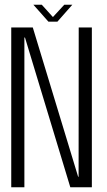

<svg xmlns="http://www.w3.org/2000/svg" viewBox="-20 -791 452 811"><path d="M27.5 0H83V-632.5H85.5L277 0H368V-675H312.5L312 -44.5H310L118.5 -675H27.5ZM184.5 -699.5H222.5L285.5 -771H251.5L203.5 -719L156.5 -771H121Z"/></svg>

Font: Anybody Condensed Light
Style: Regular
Weight: 300
Width: 3
Designer: Tyler Finck
Foundry: Etcetera Type Company
Version: Version 1.113;gftools[0.9.25]